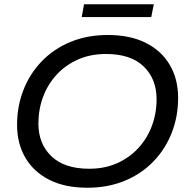

<svg xmlns="http://www.w3.org/2000/svg" viewBox="-20 -872 880 900"><path d="M389 8Q285 8 211.5 -29Q138 -66 99 -132.5Q60 -199 60 -287Q60 -374 90 -450.5Q120 -527 176 -585Q232 -643 310.5 -675.5Q389 -708 485 -708Q590 -708 663.5 -671Q737 -634 776 -567.5Q815 -501 815 -413Q815 -326 785 -249.5Q755 -173 699 -115Q643 -57 564.5 -24.5Q486 8 389 8ZM398 -81Q471 -81 529 -107Q587 -133 628.5 -178Q670 -223 692 -282Q714 -341 714 -407Q714 -502 653.5 -560.5Q593 -619 477 -619Q404 -619 345.5 -593Q287 -567 245.5 -522Q204 -477 182 -418Q160 -359 160 -293Q160 -198 221 -139.5Q282 -81 398 -81ZM363 -792 374 -852H701L689 -792Z"/></svg>

Font: Montserrat Medium
Style: Italic
Weight: 500
Italic angle: -11.3°
Designer: Julieta Ulanovsky
Foundry: Julieta Ulanovsky
Version: Version 9.000; ttfautohint (v1.8.4.7-5d5b)